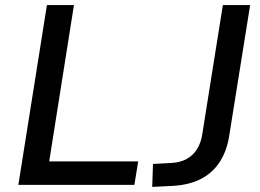

<svg xmlns="http://www.w3.org/2000/svg" viewBox="-20 -725 1019 753"><path d="M52 0 164 -705H270L173 -92H522L507 0ZM577 8 580 -82 654 -86Q687 -88 712 -101.5Q737 -115 753 -140.5Q769 -166 774 -203L854 -705H961L879 -193Q870 -134 842.5 -91Q815 -48 769.5 -24Q724 0 658 4Z"/></svg>

Font: Nunito Sans 10pt SemiBold
Style: Italic
Weight: 600
Italic angle: -9°
Designer: Vernon Adams
Foundry: Vernon Adams
Version: Version 3.101;gftools[0.9.27]